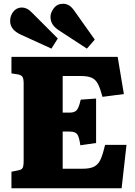

<svg xmlns="http://www.w3.org/2000/svg" viewBox="-20 -1003 721 1023"><path d="M41 0V-88L75 -95Q94 -98 100 -107.5Q106 -117 106 -146V-559Q106 -585 99 -594.5Q92 -604 73 -607L41 -612V-700H607L640 -502L526 -487Q515 -529 503 -553.5Q491 -578 470 -588Q449 -598 411 -598H314V-403H352Q378 -403 389.5 -417Q401 -431 410 -472L492 -478V-241L408 -229Q402 -273 391.5 -287.5Q381 -302 351 -302H314V-104H421Q461 -104 483 -116Q505 -128 517 -156Q529 -184 540 -231H654L628 0ZM443 -744 302 -836Q273 -854 261 -872Q249 -890 249 -913Q249 -936 267 -959.5Q285 -983 317 -983Q331 -983 345.5 -975.5Q360 -968 375 -947L485 -792ZM254 -744 92 -818Q34 -844 34 -891Q34 -920 51.5 -941.5Q69 -963 97 -963Q110 -963 123.5 -956.5Q137 -950 153 -933L288 -798Z"/></svg>

Font: Literata 12pt ExtraBold
Style: Regular
Weight: 800
Designer: Latin by Veronika Burian and Jose Scaglione. Greek by Irene Vlachou. Cyrillic by Vera Evstafieva.
Foundry: TypeTogether
Version: Version 3.002